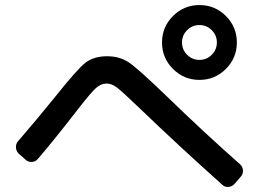

<svg xmlns="http://www.w3.org/2000/svg" viewBox="-20 -820 1040 769"><path d="M729.5 -600.6Q750 -580.1 778.8 -580.1Q807.6 -580.1 828.1 -600.6Q848.6 -621.1 848.6 -649.9Q848.6 -678.7 828.1 -699.2Q807.6 -719.7 778.8 -719.7Q750 -719.7 729.5 -699.2Q709 -678.7 709 -649.9Q709 -621.1 729.5 -600.6ZM672.9 -755.9Q716.8 -799.8 778.8 -799.8Q840.8 -799.8 884.8 -755.9Q928.7 -711.9 928.7 -649.9Q928.7 -587.9 884.8 -543.9Q840.8 -500 778.8 -500Q716.8 -500 672.9 -543.9Q628.9 -587.9 628.9 -649.9Q628.9 -711.9 672.9 -755.9ZM82 -180.7 55.7 -204.1Q44.9 -213.9 43.9 -229Q43 -244.1 52.7 -254.9Q123 -335.9 202.1 -433.6Q289.1 -543 322.3 -568.8Q355.5 -594.7 409.2 -594.7Q459 -594.7 495.6 -570.3Q532.2 -545.9 647.5 -434.6Q800.8 -286.1 941.4 -162.1Q952.1 -152.3 953.1 -137.7Q954.1 -123 944.3 -112.3L918.9 -83Q909.2 -72.3 894.5 -71.3Q879.9 -70.3 870.1 -80.1Q694.3 -237.3 541 -384.8Q470.7 -452.1 449.2 -468.8Q427.7 -485.4 407.2 -485.4Q384.8 -485.4 364.7 -467.8Q344.7 -450.2 291 -380.9Q193.4 -254.9 130.9 -182.6Q122.1 -171.9 106.9 -171.4Q91.8 -170.9 82 -180.7Z"/></svg>

Font: Rounded-L Mgen+ 1m medium
Style: Regular
Weight: 500
Designer: [Source Han Sans]
Ryoko NISHIZUKA  (kana & ideographs); Paul D. Hunt (Latin, Greek & Cyrillic); Wenlong ZHANG  (bopomofo
Version: Version 1.059.20150602